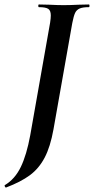

<svg xmlns="http://www.w3.org/2000/svg" viewBox="-52 -645 420 858"><path d="M-30 182Q15 155 41 101Q67 47 83 -40L172 -544Q175 -564 175 -576Q175 -598 163.5 -605.5Q152 -613 122 -613Q119 -613 119 -619Q119 -625 122 -625L167 -624Q207 -622 232 -622Q261 -622 301 -624L345 -625Q348 -625 348 -619Q348 -613 345 -613Q318 -613 304 -607Q290 -601 283.5 -587Q277 -573 271 -542L187 -67Q173 11 147.5 59.5Q122 108 81.5 138Q41 168 -25 193Q-27 194 -30 189Q-33 184 -30 182Z"/></svg>

Font: Cormorant Garamond
Style: Bold Italic
Weight: 700
Italic angle: -10°
Designer: Christian Thalmann (Catharsis Fonts)
Foundry: Catharsis Fonts
Version: Version 4.000